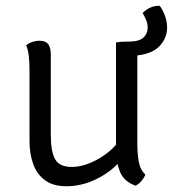

<svg xmlns="http://www.w3.org/2000/svg" viewBox="-20 -638 600 667"><path d="M82.5 -396Q82.5 -420 80.2 -442Q78 -464 71 -480.5Q79 -488 92 -492.2Q105 -496.5 117.5 -496.5Q138.5 -496.5 147.5 -484.5Q156.5 -472.5 156.5 -448V-170.5Q156.5 -111.5 171.5 -84.8Q186.5 -58 229.5 -58Q260 -58 294 -72.2Q328 -86.5 357.2 -110.2Q386.5 -134 403 -163V-85Q370.5 -44 318.2 -17.5Q266 9 211 9Q164 9 135.8 -12.2Q107.5 -33.5 95 -69Q82.5 -104.5 82.5 -147.5ZM383 -114.5V-490.5Q390.5 -492 399.8 -492.8Q409 -493.5 419.5 -493.5H427.5Q463 -493.5 478 -507.2Q493 -521 493 -543Q493 -555.5 487.5 -569Q482 -582.5 475.5 -592.5Q486.5 -604.5 502 -611.5Q517.5 -618.5 534.5 -618Q543.5 -607.5 552 -586.2Q560.5 -565 560.5 -542Q560.5 -507 535.5 -479.2Q510.5 -451.5 457 -445.5V-138.5Q457 -106.5 461.8 -77.8Q466.5 -49 485 -31.5Q481 -21 471.8 -9.8Q462.5 1.5 451 7Q411 -7 397 -40.8Q383 -74.5 383 -114.5Z"/></svg>

Font: Signika
Style: Regular
Weight: 300
Designer: Anna Giedry
Foundry: Anna Giedry
Version: Version 2.000